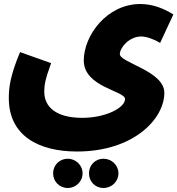

<svg xmlns="http://www.w3.org/2000/svg" viewBox="-20 -668 885 958"><path d="M24 -178C24 10 174 88 364 88C647 88 800 -75 800 -205C800 -314 578 -355 578 -398C578 -430 624 -486 685 -486C712 -486 751 -471 779 -454L845 -596C800 -624 744 -648 680 -648C514 -648 398 -492 398 -366C398 -233 604 -215 604 -174C604 -130 507 -80 390 -80C261 -80 201 -134 201 -209C201 -249 207 -275 235 -353L80 -408C31 -290 24 -233 24 -178ZM496 270C537 270 571 238 571 197C571 156 537 124 496 124C455 124 424 156 424 197C424 238 455 270 496 270ZM318 270C358 270 392 238 392 197C392 156 358 124 318 124C277 124 245 156 245 197C245 238 277 270 318 270Z"/></svg>

Font: Noto Sans Arabic UI Bk
Style: Regular
Weight: 900
Designer: Monotype Design Team, Nadine Chahine and Nizar Qandah
Foundry: Monotype Imaging Inc.
Version: Version 2.010